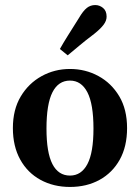

<svg xmlns="http://www.w3.org/2000/svg" viewBox="-20 -728 555 760"><path d="M257 12Q192 12 140.5 -16Q89 -44 60 -96.5Q31 -149 31 -221Q31 -294 62 -346Q93 -398 144.5 -426.5Q196 -455 257 -455Q318 -455 369.5 -427Q421 -399 452 -347Q483 -295 483 -221Q483 -148 454 -96Q425 -44 374 -16Q323 12 257 12ZM257 -33Q302 -33 326 -78.5Q350 -124 350 -219Q350 -316 326 -362.5Q302 -409 257 -409Q211 -409 187.5 -362.5Q164 -316 164 -219Q164 -124 187.5 -78.5Q211 -33 257 -33ZM217 -534Q231 -559 248 -586Q265 -613 292 -656Q309 -685 323.5 -696.5Q338 -708 357 -708Q374 -708 388 -696.5Q402 -685 402 -662Q402 -646 390 -630Q378 -614 353 -594Q316 -566 293 -546.5Q270 -527 248 -509Z"/></svg>

Font: Lisu Bosa Black
Style: Regular
Weight: 900
Designer: David Morse, Annie Olsen, Victor Gaultney, Frank Grießhammer (Latin)
Foundry: SIL International
Version: Version 2.000